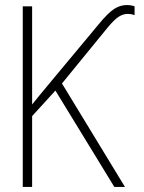

<svg xmlns="http://www.w3.org/2000/svg" viewBox="-20 -739 570 759"><path d="M70 0V-714H107V-326Q123 -346 137 -363Q151 -380 171 -404L370 -643Q407 -688 431 -703.5Q455 -719 481 -719Q499 -719 512 -714V-679Q500 -684 484 -684Q466 -684 448 -672Q430 -660 403 -627L225 -409L474 0H432L199 -381L107 -280V0Z"/></svg>

Font: Noto Sans Mono Condensed ExtraLight
Style: Regular
Weight: 200
Width: 3
Designer: Monotype Design Team
Foundry: Monotype Imaging Inc.
Version: Version 2.014; ttfautohint (v1.8.4.7-5d5b)